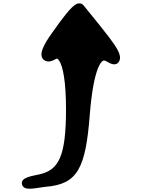

<svg xmlns="http://www.w3.org/2000/svg" viewBox="-20 -930 866 1146"><path d="M112 173C125 213 193 191 252 185C444 170 491 74 516 -246C536 -503 580 -570 602 -569C606 -569 611 -566 619 -562C634 -553 672 -530 691 -564C711 -600 673 -651 630 -709C558 -802 487 -887 481 -895C465 -919 438 -907 436 -906C404 -890 353 -822 291 -734C248 -674 198 -595 249 -568C273 -556 295 -568 310 -576C322 -582 322 -583 332 -569C356 -538 374 -439 374 -278C374 4 330 84 218 110C181 120 97 126 112 173Z"/></svg>

Font: Venom Sans
Style: Bd
Weight: 700
Version: Version 1.001